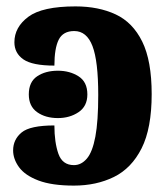

<svg xmlns="http://www.w3.org/2000/svg" viewBox="-20 -570 522 600"><path d="M211 10Q142 10 100 -6Q58 -22 39.5 -47.5Q21 -73 21 -100Q21 -134 47.5 -156Q74 -178 150 -178Q150 -125 162.5 -89.5Q175 -54 211 -54Q234 -54 251.5 -74.5Q269 -95 278 -143Q287 -191 287 -273Q287 -379 269 -426Q251 -473 212 -473Q177 -473 163.5 -446Q150 -419 150 -365Q81 -365 53 -384.5Q25 -404 25 -438Q25 -485 68.5 -517.5Q112 -550 216 -550Q288 -550 341.5 -525Q395 -500 424.5 -440Q454 -380 454 -276Q454 -169 422.5 -106.5Q391 -44 336 -17Q281 10 211 10ZM161 -201Q122 -201 96 -219.5Q70 -238 70 -275Q70 -314 96 -331.5Q122 -349 161 -349Q198 -349 225.5 -331.5Q253 -314 253 -275Q253 -238 225.5 -219.5Q198 -201 161 -201Z"/></svg>

Font: Noto Serif SemiCondensed ExtraBold
Style: Regular
Weight: 800
Width: 4
Designer: Monotype Design Team
Foundry: Monotype Imaging Inc.
Version: Version 2.015